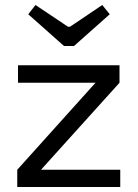

<svg xmlns="http://www.w3.org/2000/svg" viewBox="-20 -748 550 768"><path d="M236 -564 93 -691 122 -728 252 -641H260L389 -728L419 -691L276 -564ZM461 -69V0H49V-69L362 -417H52V-487H458V-417L144 -69Z"/></svg>

Font: Exo 2.0
Style: Regular
Weight: 400
Designer: Natanael Gama
Version: Version 1.001;PS 001.001;hotconv 1.0.70;makeotf.lib2.5.58329